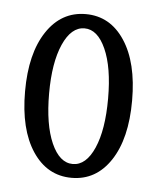

<svg xmlns="http://www.w3.org/2000/svg" viewBox="-39 -719 398 486"><g transform="rotate(5 160.0 -476.0)"><path d="M23.9 -476.1Q23.9 -572.3 61 -628.2Q98.1 -684.1 160.2 -684.1Q222.2 -684.1 259 -628.4Q295.9 -572.8 295.9 -476.1Q295.9 -379.4 259 -323.7Q222.2 -268.1 160.2 -268.1Q98.1 -268.1 61 -323.7Q23.9 -379.4 23.9 -476.1ZM234.9 -476.1Q234.9 -555.2 214.1 -601.6Q193.4 -647.9 160.2 -647.9Q126.5 -647.9 105.7 -601.1Q85 -554.2 85 -476.1Q85 -397 105.7 -350.1Q126.5 -303.2 160.2 -303.2Q193.8 -303.2 214.4 -349.9Q234.9 -396.5 234.9 -476.1Z"/></g></svg>

Font: Margherita Light
Style: Regular
Weight: 300
Designer: James Puckett
Foundry: Dunwich Type Founders
Version: Version 1.008;hotconv 1.0.109;makeotfexe 2.5.65596